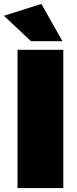

<svg xmlns="http://www.w3.org/2000/svg" viewBox="-39 -954 391 974"><path d="M-19 -874 170.9 -934.1 277.8 -745.1H118.2ZM49.8 0V-701.2H282.2V0Z"/></svg>

Font: Trueno Black
Style: Regular
Weight: 900
Designer: Julieta Ulanovsky
Foundry: Julieta Ulanovsky
Version: Version 3.001b | FøM Fix